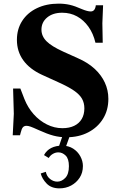

<svg xmlns="http://www.w3.org/2000/svg" viewBox="-20 -744 661 1056"><path d="M345 11Q308 11 274 2Q240 -7 194 -28Q161 -43 148 -47.5Q135 -52 126 -52Q113 -52 106 -44Q99 -36 94 -15L90 0H50L56 -118L52 -257H92L114 -200Q133 -152 165 -116Q197 -80 238 -59.5Q279 -39 323 -39Q361 -39 388 -52Q415 -65 429.5 -89.5Q444 -114 444 -148Q444 -178 431 -201Q418 -224 387 -245.5Q356 -267 300 -292L210 -333Q143 -364 108 -412.5Q73 -461 73 -525Q73 -584 102 -629Q131 -674 183 -699Q235 -724 303 -724Q335 -724 363.5 -717.5Q392 -711 430 -694Q461 -681 479 -681Q503 -681 507 -715H547L543 -616L545 -509H505Q493 -560 466.5 -597Q440 -634 403.5 -654Q367 -674 322 -674Q271 -674 239.5 -648Q208 -622 208 -581Q208 -545 236 -517Q264 -489 328 -460L408 -424Q463 -400 500 -366Q537 -332 556.5 -290Q576 -248 576 -200Q576 -138 546.5 -90.5Q517 -43 465 -16Q413 11 345 11ZM307 292Q262 292 236.5 265.5Q211 239 204 210L232 201Q237 226 255.5 240.5Q274 255 295 255Q319 255 339 234.5Q359 214 359 170Q359 129 341 111.5Q323 94 301 94Q285 94 270.5 102.5Q256 111 248 125L222 109Q236 83 261.5 70Q287 57 322 57Q357 57 382.5 73.5Q408 90 422 116Q436 142 436 169Q436 206 418 233.5Q400 261 371 276.5Q342 292 307 292ZM340 70 302 67 325 0H365Z"/></svg>

Font: Baskervville SC
Style: Regular
Weight: 400
Designer: Alexis Faudot, Rémi Forte, Morgane Pierson, Rafael Ribas, Tanguy Vanlaeys, Rosalie Wagner, Thomas Huot-Marchand
Foundry: ANRT
Version: Version 1.100